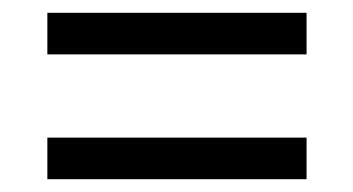

<svg xmlns="http://www.w3.org/2000/svg" viewBox="-20 -507 552 300"><path d="M54 -422V-487H459V-422ZM54 -227V-292H459V-227Z"/></svg>

Font: Noto Serif Lao SemiCondensed SemiBold
Style: Regular
Weight: 600
Width: 4
Designer: Monotype Design Team
Foundry: Monotype Imaging Inc.
Version: Version 2.003; ttfautohint (v1.8.4.7-5d5b)